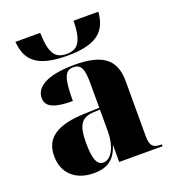

<svg xmlns="http://www.w3.org/2000/svg" viewBox="-140 -872 893 990"><g transform="rotate(-20 307.0 -377.5)"><path d="M286 -606C457 -606 504 -668 512 -765H376C374 -652 347 -616 285 -616C221 -616 196 -652 193 -765H57C65 -668 111 -606 286 -606ZM208 10C268 10 321 -10 346 -90H348V0H586V-10H582C537 -10 522 -26 522 -80V-381C522 -506 448 -550 301 -550C183 -550 85 -521 85 -446C85 -396 133 -377 231 -377C231 -501 245 -540 292 -540C333 -540 347 -514 347 -430V-298L265 -295C116 -290 43 -244 43 -143C43 -47 108 10 208 10ZM271 -25C237 -25 221 -61 221 -151C221 -245 242 -282 309 -286L347 -288V-166C347 -90 317 -25 271 -25Z"/></g></svg>

Font: Noto Serif Display ExtraBold
Style: Regular
Weight: 800
Designer: Monotype Design Team
Foundry: Monotype Imaging Inc.
Version: Version 2.009